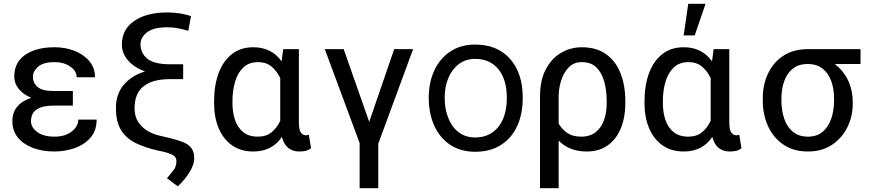

<svg xmlns="http://www.w3.org/2000/svg" viewBox="-20 -787 4602 1010"><path d="M261 -308.2H363.3V-231.5H261Q203.5 -231.5 173.3 -211.6Q143.1 -191.8 143.1 -149.1Q143.1 -117.2 175.6 -92.7Q208.1 -68.2 266.7 -68.2Q323.2 -68.2 357.4 -95.3Q391.7 -122.5 391.7 -157.7H488.3Q488.3 -99.4 455.6 -62.3Q422.9 -25.2 372.2 -7.6Q321.4 9.9 266.7 9.9Q202.8 9.9 152.7 -9.1Q102.6 -28.1 73.9 -63.7Q45.1 -99.4 45.1 -149.1Q45.1 -195 70.8 -226Q96.6 -257.1 144.5 -272.4Q102.6 -289.8 78.8 -319.1Q55 -348.4 55 -383.5Q55 -459.2 112.9 -498.8Q170.8 -538.4 266.7 -538.4Q324.9 -538.4 373.4 -519Q421.9 -499.6 450.8 -464.3Q479.8 -429 479.8 -380.7H383.2Q383.2 -413.7 349.4 -437Q315.7 -460.2 266.7 -460.2Q208.1 -460.2 180.6 -436.3Q153.1 -412.3 153.1 -383.5Q153.1 -350.5 177.7 -329.4Q202.4 -308.2 261 -308.2Z M984.7 -701.7 970.5 -625Q945 -632.5 918 -638Q891 -643.5 861.2 -643.5Q786.6 -643.5 752.8 -616.5Q719.1 -589.5 719.1 -555.4Q719.1 -507.5 755 -478.2Q790.8 -448.9 873.9 -448.9H943.5V-370.7H873.9Q783.4 -370.7 735.6 -333.5Q687.9 -296.2 687.9 -217.3Q687.9 -175.4 706.5 -146.3Q725.1 -117.2 754.8 -99.4Q784.4 -81.7 817.1 -73.9L872.5 -61.1Q913 -51.1 941.9 -39.8Q970.9 -28.4 986.3 -8.5Q1001.8 11.4 1001.8 46.9Q1001.1 73.2 986.5 101.4Q971.9 129.6 952.1 153.9Q932.2 178.3 915.1 193.2L858.3 150.6Q881.7 122.9 894.9 105.1Q908 87.4 908 59.7Q908 40.5 891.3 30Q874.6 19.5 834.2 9.9L807.2 4.3Q742.5 -10.7 693.5 -34.6Q644.5 -58.6 617.2 -102.1Q589.8 -145.6 589.8 -218.8Q589.8 -292.6 631.2 -341.1Q672.6 -389.6 742.9 -411.2Q686.1 -431.8 653.6 -469.1Q621.1 -506.4 621.1 -552.6Q621.1 -632.5 686.3 -677Q751.4 -721.6 861.2 -721.6Q895.2 -721.6 929.3 -715.9Q963.4 -710.2 984.7 -701.7Z M1106.2 -244.3V-254.3Q1106.2 -337.4 1129.8 -401.5Q1153.4 -465.6 1199.4 -502Q1245.4 -538.4 1312.1 -538.4Q1362.2 -538.4 1399.1 -519.2Q1436.1 -500 1461.3 -464.5L1469.8 -528.4H1552.2V-146.3Q1552.2 -102.6 1563.2 -89Q1574.2 -75.3 1589.1 -75.3Q1596.2 -75.3 1604.8 -78.1L1616.1 -7.1Q1600.1 4.6 1584.9 7.3Q1569.6 9.9 1553.6 9.9Q1520.2 9.9 1497 -8.2Q1473.7 -26.3 1462.7 -66.8Q1437.9 -29.5 1400.6 -9.8Q1363.3 9.9 1312.1 9.9Q1246.1 9.9 1200.1 -22.9Q1154.1 -55.8 1130.1 -113.1Q1106.2 -170.5 1106.2 -244.3ZM1202.8 -254.3V-244.3Q1202.8 -196 1216.3 -156.1Q1229.8 -116.1 1259.2 -92.2Q1288.7 -68.2 1336.3 -68.2Q1380.7 -68.2 1408.7 -91.4Q1436.8 -114.7 1454.2 -151.3V-376.4Q1436.4 -413.4 1408.4 -436.8Q1380.3 -460.2 1337.7 -460.2Q1289.4 -460.2 1259.8 -431.8Q1230.1 -403.4 1216.4 -356.5Q1202.8 -309.7 1202.8 -254.3Z M1788 -528.4 1922.2 -146 2053.6 -528.4H2153.1L1969.8 -30.9V203.1H1871.8V-34.4L1688.6 -528.4Z M2479.8 11.4Q2403.8 11.4 2349.1 -24.7Q2294.4 -60.7 2264.9 -124.8Q2235.4 -188.9 2235.4 -272.7Q2235.4 -353.7 2264.9 -416.9Q2294.4 -480.1 2349.1 -516.3Q2403.8 -552.6 2479.8 -552.6Q2595.9 -552.6 2662.8 -477.6Q2729.8 -402.7 2729.8 -272.7Q2729.8 -185.4 2699.6 -121.6Q2669.4 -57.9 2613.3 -23.3Q2557.2 11.4 2479.8 11.4ZM2479.8 -63.9Q2556.5 -63.9 2601.2 -119.3Q2646 -174.7 2646 -272.7Q2646 -369.7 2601.2 -423.5Q2556.5 -477.3 2479.8 -477.3Q2430.8 -477.3 2394.7 -450.6Q2358.7 -424 2339 -377.8Q2319.2 -331.7 2319.2 -272.7Q2319.2 -214.5 2337.7 -167.1Q2356.2 -119.7 2392 -91.8Q2427.9 -63.9 2479.8 -63.9Z M2820.7 203.1V-279.8Q2820.7 -364.3 2850.9 -421.9Q2881 -479.4 2931.1 -508.9Q2981.2 -538.4 3040.8 -538.4Q3117.5 -538.4 3168.3 -502Q3219.1 -465.6 3244.3 -401.5Q3269.5 -337.4 3269.5 -254.3V-244.3Q3269.5 -170.5 3246.3 -113.1Q3223 -55.8 3177.7 -22.9Q3132.5 9.9 3066.4 9.9Q3018.8 9.9 2982.1 -5Q2945.3 -19.9 2918.7 -47.6V203.1ZM2918.7 -279.8V-136.7Q2936.1 -106.9 2964.3 -87.5Q2992.5 -68.2 3036.6 -68.2Q3084.2 -68.2 3114 -92.2Q3143.8 -116.1 3157.7 -156.1Q3171.5 -196 3171.5 -244.3V-254.3Q3171.5 -309.7 3158.9 -356.5Q3146.3 -403.4 3117.7 -431.8Q3089.1 -460.2 3040.8 -460.2Q2997.5 -460.2 2970.5 -431.5Q2943.5 -402.7 2931.1 -360.8Q2918.7 -318.9 2918.7 -279.8Z M3370.4 -244.3V-254.3Q3370.4 -337.4 3394 -401.5Q3417.6 -465.6 3463.6 -502Q3509.6 -538.4 3576.3 -538.4Q3626.4 -538.4 3663.4 -519.2Q3700.3 -500 3725.5 -464.5L3734 -528.4H3816.4V-146.3Q3816.4 -102.6 3827.4 -89Q3838.4 -75.3 3853.3 -75.3Q3860.4 -75.3 3869 -78.1L3880.3 -7.1Q3864.3 4.6 3849.1 7.3Q3833.8 9.9 3817.8 9.9Q3784.4 9.9 3761.2 -8.2Q3737.9 -26.3 3726.9 -66.8Q3702.1 -29.5 3664.8 -9.8Q3627.5 9.9 3576.3 9.9Q3510.3 9.9 3464.3 -22.9Q3418.3 -55.8 3394.4 -113.1Q3370.4 -170.5 3370.4 -244.3ZM3467 -254.3V-244.3Q3467 -196 3480.5 -156.1Q3494 -116.1 3523.4 -92.2Q3552.9 -68.2 3600.5 -68.2Q3644.9 -68.2 3672.9 -91.4Q3701 -114.7 3718.4 -151.3V-376.4Q3700.6 -413.4 3672.6 -436.8Q3644.5 -460.2 3601.9 -460.2Q3553.6 -460.2 3524 -431.8Q3494.3 -403.4 3480.6 -356.5Q3467 -309.7 3467 -254.3ZM3576.3 -600.9 3600.5 -767H3691.4L3634.6 -600.9Z M3992.5 -258.5V-269.9Q3992.5 -343 4020.8 -401.6Q4049 -460.2 4101.7 -494.3Q4154.5 -528.4 4228.3 -528.4H4506.7V-450.3H4371.1Q4416.9 -415.5 4441.2 -364Q4465.6 -312.5 4465.6 -248.6V-238.6Q4465.6 -174.7 4437.7 -117.9Q4409.8 -61.1 4357.1 -25.6Q4304.3 9.9 4229.8 9.9Q4155.2 9.9 4102.1 -25.6Q4049 -61.1 4020.8 -121.8Q3992.5 -182.5 3992.5 -258.5ZM4090.6 -269.9V-258.5Q4090.6 -207.4 4104.9 -164.1Q4119.3 -120.7 4150 -94.5Q4180.8 -68.2 4229.8 -68.2Q4278.1 -68.2 4308.4 -94.5Q4338.8 -120.7 4353.2 -164.1Q4367.5 -207.4 4367.5 -258.5V-269.9Q4367.5 -318.2 4353.2 -359.2Q4338.8 -400.2 4308.1 -425.2Q4277.3 -450.3 4228.3 -450.3Q4180 -450.3 4149.7 -425.2Q4119.3 -400.2 4104.9 -359.2Q4090.6 -318.2 4090.6 -269.9Z"/></svg>

Font: Interface
Style: Regular
Weight: 400
Designer: Rasmus Andersson
Foundry: rsms
Version: Version 1.8